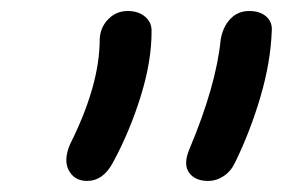

<svg xmlns="http://www.w3.org/2000/svg" viewBox="-20 -764 511 347"><path d="M356 -437Q332.5 -437 321.8 -451.9Q311 -466.8 321.8 -493.2Q370.6 -608.9 378.9 -692.9Q382.8 -715.3 396.2 -729.7Q409.7 -744.1 430.2 -744.1Q449.7 -744.1 460.9 -734.4Q472.2 -724.6 471.2 -709Q469.2 -651.9 450.7 -588.9Q432.1 -525.9 404.8 -470.2Q397.5 -454.6 384.3 -445.8Q371.1 -437 356 -437ZM137.2 -437Q114.7 -437 104.5 -455.8Q94.2 -474.6 106.9 -503.9Q160.2 -610.4 160.2 -692.9Q161.1 -714.4 175.5 -729.2Q189.9 -744.1 210.9 -744.1Q230 -744.1 241.9 -734.1Q253.9 -724.1 253.9 -709Q254.4 -654.8 234.4 -590.3Q214.4 -525.9 184.1 -470.2Q166.5 -437 137.2 -437Z"/></svg>

Font: Shantell Sans Bouncy
Style: Italic
Weight: 400
Italic angle: -11.31°
Designer: Stephen Nixon, Anya Danilova, Shantell Martin
Foundry: Arrow Type
Version: Version 1.006;[9816181b4]